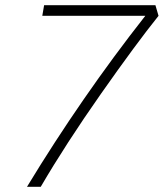

<svg xmlns="http://www.w3.org/2000/svg" viewBox="-20 -720 631 740"><path d="M540 -659H143L150 -700H579L591 -659Q505 -552 369.5 -359Q234 -166 137 0H84Q294 -346 540 -659Z"/></svg>

Font: KoHo Light
Style: Italic
Weight: 300
Italic angle: -10°
Version: Version 1.000; ttfautohint (v1.6)